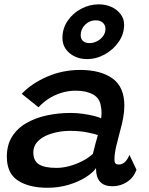

<svg xmlns="http://www.w3.org/2000/svg" viewBox="-20 -855 688 884"><path d="M199 9.5Q113 9.5 62.2 -24Q11.5 -57.5 11.5 -133.5Q11.5 -188.5 36.2 -227Q61 -265.5 103 -289.2Q145 -313 197.2 -324Q249.5 -335 305 -335Q335.5 -335 365.2 -330.5Q395 -326 416.8 -320.2Q438.5 -314.5 445.5 -310Q447.5 -321.5 447.5 -336.2Q447.5 -351 444.5 -365Q440 -402.5 408.5 -420Q377 -437.5 328.5 -437.5Q293.5 -437.5 260.8 -427Q228 -416.5 201.8 -399Q175.5 -381.5 157.5 -361L80 -423Q125.5 -471 197 -502Q268.5 -533 349 -533Q443 -533 497.8 -494Q552.5 -455 552.5 -368.5Q552.5 -343.5 547.5 -314.5Q542.5 -285.5 534 -256Q524 -219.5 515.5 -183.5Q507 -147.5 507 -121Q507 -106.5 512.2 -102Q517.5 -97.5 527 -97.5Q542.5 -97.5 555 -109Q567.5 -120.5 576 -142L608.5 -73Q595 -37 564.8 -17.2Q534.5 2.5 498 2.5Q459.5 2.5 440.8 -18.2Q422 -39 422 -81Q408 -60 374.8 -39Q341.5 -18 296 -4.2Q250.5 9.5 199 9.5ZM239.5 -82Q269 -82 300.2 -90.5Q331.5 -99 359.8 -113.8Q388 -128.5 407.5 -146.5Q414 -172 419.5 -193.5Q425 -215 430.5 -233Q418.5 -238 383 -245.2Q347.5 -252.5 302 -252.5Q272.5 -252.5 242.8 -246.5Q213 -240.5 188.2 -228.5Q163.5 -216.5 148.5 -197.8Q133.5 -179 133.5 -153.5Q133.5 -114.5 159.5 -98.2Q185.5 -82 239.5 -82ZM380.5 -583Q333.5 -583 300.5 -610.2Q267.5 -637.5 267.5 -680.5Q267.5 -723.5 291.2 -758.8Q315 -794 353.5 -814.5Q392 -835 435 -835Q467 -835 493.5 -822.8Q520 -810.5 535.8 -789.2Q551.5 -768 551.5 -741.5Q551.5 -699 527 -663Q502.5 -627 463.2 -605Q424 -583 380.5 -583ZM392 -656.5Q410 -656.5 427 -665.2Q444 -674 454.8 -689Q465.5 -704 465.5 -721.5Q465.5 -739.5 453.5 -750.5Q441.5 -761.5 420.5 -761.5Q392.5 -761.5 372 -741.2Q351.5 -721 351.5 -693.5Q351.5 -675.5 362.5 -666Q373.5 -656.5 392 -656.5Z"/></svg>

Font: Grandstander Thin Medium
Style: Italic
Weight: 500
Italic angle: -15°
Version: Version 1.200